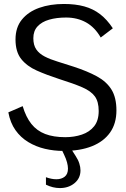

<svg xmlns="http://www.w3.org/2000/svg" viewBox="-20 -748 637 967"><path d="M300.3 12.2Q252 12.2 206.3 1.5Q160.6 -9.3 122.3 -32.5Q84 -55.7 57.9 -92.5Q31.7 -129.4 22 -182.1L94.2 -213.4Q110.4 -158.7 137.9 -124Q165.5 -89.4 207.5 -73.2Q249.5 -57.1 308.6 -57.1Q354 -57.1 392.3 -70.1Q430.7 -83 453.9 -111.8Q477.1 -140.6 477.1 -189Q477.1 -235.8 457.8 -262.5Q438.5 -289.1 394.8 -308.1Q351.1 -327.1 276.4 -350.6Q214.8 -370.6 165.3 -392.6Q115.7 -414.6 86.9 -450.7Q58.1 -486.8 58.1 -549.3Q58.1 -609.9 90.3 -649.4Q122.6 -689 177.5 -708.5Q232.4 -728 301.8 -728Q359.9 -728 404.3 -715.8Q448.7 -703.6 483.9 -676.8Q519 -649.9 548.3 -605.5L487.3 -559.1Q457.5 -610.8 413.3 -635.3Q369.1 -659.7 313 -659.7Q264.6 -659.7 227.5 -648.9Q190.4 -638.2 169.2 -615.2Q147.9 -592.3 147.9 -555.7Q147.9 -520.5 162.8 -499Q177.7 -477.5 205.1 -463.4Q232.4 -449.2 269.5 -438Q306.6 -426.8 351.1 -412.1Q419.9 -389.6 468 -363.5Q516.1 -337.4 541.3 -297.1Q566.4 -256.8 566.4 -191.9Q566.4 -126 534.4 -80.6Q502.4 -35.2 442.9 -11.5Q383.3 12.2 300.3 12.2ZM281.7 199.2Q246.1 199.2 211.4 182.1V144.5Q239.3 154.8 263.7 154.8Q289.6 154.8 305.9 141.8Q322.3 128.9 322.3 101.1Q322.3 87.4 317.6 69.8Q313 52.2 302.7 30.8L288.1 0H336.9L361.3 38.1Q374 57.6 379.6 75.7Q385.3 93.8 385.3 109.9Q385.3 149.9 355.2 174.6Q325.2 199.2 281.7 199.2Z"/></svg>

Font: Pontano Sans
Style: Regular
Weight: 400
Designer: Vernon Adams
Foundry: Vernon Adams
Version: Version 2.001